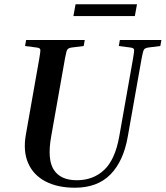

<svg xmlns="http://www.w3.org/2000/svg" viewBox="-20 -867 774 897"><path d="M535 -652 540 -680H734L729 -652L673 -645Q659 -643 653.5 -636.5Q648 -630 642 -596L577 -229Q557 -114 496 -52Q435 10 330 10Q249 10 192.5 -19.5Q136 -49 111.5 -105Q87 -161 101 -239L164 -596Q170 -630 168 -636.5Q166 -643 151 -645L97 -652L102 -680H376L371 -652L315 -645Q301 -643 295.5 -636.5Q290 -630 284 -596L219 -229Q200 -122 231.5 -73.5Q263 -25 339 -25Q416 -25 467 -73.5Q518 -122 537 -229L602 -596Q608 -630 606 -636.5Q604 -643 589 -645ZM620 -847 610 -792H323L333 -847Z"/></svg>

Font: Inria Serif
Style: Bold Italic
Weight: 700
Italic angle: -10°
Designer: Black Foundry Team
Foundry: Black Foundry
Version: Version 1.000; ttfautohint (v1.8.3)